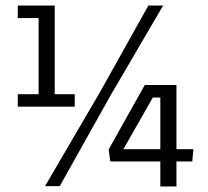

<svg xmlns="http://www.w3.org/2000/svg" viewBox="-20 -670 748 691"><path d="M557 -89H377L371 -132L501 -364H615V-133H676L672 -89H615V1H557ZM567 -650 377 -325 195 0H142L339 -337L514 -650ZM44 -331H119V-605H44V-650H177V-331H249V-286H44ZM424 -133H557V-319H530Z"/></svg>

Font: Zilla Slab Regular
Style: Regular
Weight: 400
Designer: Typotheque.com
Foundry: Typotheque type foundry
Version: Version 1.0; 2017